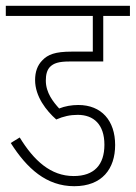

<svg xmlns="http://www.w3.org/2000/svg" viewBox="-20 -642 468 662"><path d="M248 -246C303 -246 340 -213 340 -143C340 -74 305 -35 234 -35C155 -35 97 -88 48 -168L17 -149C73 -61 140 0 236 0C332 0 377 -60 377 -142C377 -226 330 -280 250 -280C227 -280 204 -276 184 -268C164 -290 138 -322 138 -364C138 -385 142 -400 152 -411C165 -424 182 -430 220 -430H336V-587H428V-622H0V-587H300V-464H227C170 -464 145 -454 126 -434C109 -417 101 -394 101 -366C101 -309 140 -260 174 -230C199 -241 222 -246 248 -246Z"/></svg>

Font: Noto Sans Devanagari UI ExtraCondensed ExtraLight
Style: Regular
Weight: 200
Width: 2
Designer: Jelle Bosma - Monotype Design Team
Foundry: Monotype Imaging Inc.
Version: Version 2.004